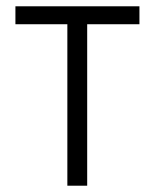

<svg xmlns="http://www.w3.org/2000/svg" viewBox="-20 -595 498 610"><path d="M194 -518V-5H257V-518H423V-575H29V-518Z"/></svg>

Font: Charger Pro
Style: LitNar
Weight: 300
Designer: Jasper
Foundry: Cannot Into Space Fonts
Version: Version 1.09